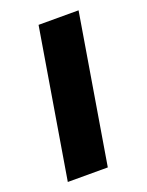

<svg xmlns="http://www.w3.org/2000/svg" viewBox="-103 -555 465 609"><g transform="rotate(-20 129.0 -250.0)"><path d="M20 0 103.3 -500H238.3L155 0Z"/></g></svg>

Font: Familjen Grotesk
Style: Bold Italic
Weight: 700
Italic angle: -9.46201°
Designer: Anders Wikstroem, Jonas Baeckman, Matilda Gysing, Kristian Moeller
Foundry: Familjen STHLM AB
Version: Version 2.002; ttfautohint (v1.8.4.7-5d5b)